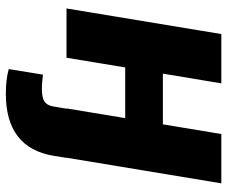

<svg xmlns="http://www.w3.org/2000/svg" viewBox="-82 -504 800 677"><g transform="rotate(90 318.5 -166.0)"><path d="M311 213.9Q259.8 213.9 224.1 203.6L243.7 83Q256.8 84.5 269 85.7Q281.2 86.9 293.9 86.9Q324.7 86.9 338.6 77.6Q352.5 68.4 356 45.9L363.8 0H362.8L397 -207H218.3L184.1 0H10.3L100.6 -545.9H274.4L240.2 -339.8H418.9L453.1 -545.9H627L536.6 0H537.1L529.8 45.9Q501.5 213.9 311 213.9Z"/></g></svg>

Font: Inter Extra Bold
Style: Italic
Weight: 800
Italic angle: -9.39999°
Designer: Rasmus Andersson
Foundry: rsms
Version: Version 4.000;git-3c8e0fc